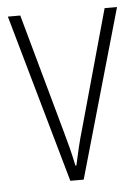

<svg xmlns="http://www.w3.org/2000/svg" viewBox="-44 -631 438 601"><g transform="rotate(-5 175.0 -330.5)"><path d="M153 -66H195L346 -595H307L204 -225C192 -185 184 -148 176 -112H173C165 -152 155 -189 144 -228L42 -595H3Z"/></g></svg>

Font: Noto Sans Malayalam UI Condensed ExtraLight
Style: Regular
Weight: 200
Width: 3
Designer: Jelle Bosma - Monotype Design Team
Foundry: Monotype Imaging Inc.
Version: Version 2.104